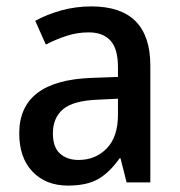

<svg xmlns="http://www.w3.org/2000/svg" viewBox="-20 -569 562 599"><path d="M265 -549Q449 -549 449 -364V0H375L356 -75H353Q322 -31 286.5 -10.5Q251 10 192 10Q123 10 81.5 -33.5Q40 -77 40 -153Q40 -318 266 -326L348 -329V-360Q348 -417 324.5 -442.5Q301 -468 257 -468Q222 -468 189 -457.5Q156 -447 123 -430L90 -504Q126 -524 171 -536.5Q216 -549 265 -549ZM285 -258Q208 -255 176.5 -228Q145 -201 145 -153Q145 -110 167 -90Q189 -70 225 -70Q278 -70 313 -106Q348 -142 348 -211V-261Z"/></svg>

Font: Noto Sans Gujarati UI SemiCondensed Medium
Style: Regular
Weight: 500
Width: 4
Designer: Jelle Bosma - Monotype Design Team, Universal Thirst
Foundry: Monotype Imaging Inc.
Version: Version 2.106; ttfautohint (v1.8.4.7-5d5b)